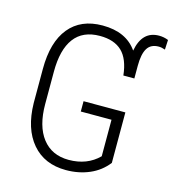

<svg xmlns="http://www.w3.org/2000/svg" viewBox="-111 -837 850 940"><g transform="rotate(15 313.5 -367.0)"><path d="M517.1 -82.5Q481.4 -36.6 427.2 -13.4Q373 9.8 308.6 9.8Q199.2 9.8 136.7 -63.5Q74.2 -136.7 71.8 -266.6V-439.5Q71.8 -575.7 131.1 -648.2Q190.4 -720.7 300.3 -720.7Q420.4 -720.7 475.6 -640.6Q494.6 -744.1 580.1 -744.1Q604.5 -744.1 627 -734.9L624.5 -685.5Q606.9 -691.9 591.8 -691.9Q552.2 -691.9 534.4 -663.1Q516.6 -634.3 516.6 -574.2V-510.3H460.9Q452.1 -592.3 412.8 -630.1Q373.5 -668 300.8 -668Q213.9 -668 170.7 -610.1Q127.4 -552.2 127.4 -440.4V-276.4Q127.4 -165 175 -103.5Q222.7 -42 308.6 -42Q401.9 -42 460.9 -101.1V-286.1H305.2V-338.4H517.1Z"/></g></svg>

Font: Roboto Condensed Light
Style: Regular
Weight: 300
Designer: Google
Version: Version 2.134; 2016